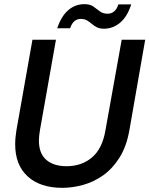

<svg xmlns="http://www.w3.org/2000/svg" viewBox="-20 -891 718 923"><path d="M280 12Q173 12 113 -43Q53 -98 53 -197Q53 -229 59 -265L136 -700H249L172 -265Q170 -252 168.5 -239.5Q167 -227 167 -216Q167 -153 202.5 -122.5Q238 -92 300 -92Q372 -92 422 -134Q472 -176 487 -265L565 -700H678L602 -265Q588 -186 554 -132.5Q520 -79 475 -47.5Q430 -16 379 -2Q328 12 280 12ZM480 -753Q459 -753 445.5 -760Q432 -767 421 -776.5Q410 -786 398 -793Q386 -800 368 -800Q332 -800 317 -755H255Q275 -814 308.5 -842.5Q342 -871 386 -871Q413 -871 429 -859.5Q445 -848 460 -836.5Q475 -825 498 -825Q515 -825 528.5 -836Q542 -847 549 -870H611Q592 -811 557.5 -782Q523 -753 480 -753Z"/></svg>

Font: Rethink Sans SemiBold
Style: Italic
Weight: 600
Italic angle: -10°
Designer: The Rethink Sans project authors (Hans Thiessen). DM Sans designed by Colophon Foundry.
Foundry: Rethink Communications LLC
Version: Version 1.001